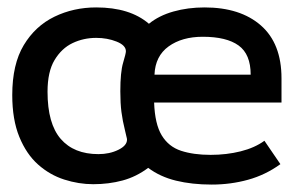

<svg xmlns="http://www.w3.org/2000/svg" viewBox="-20 -485 790 517"><path d="M550 12Q497 12 454 1.5Q411 -9 379 -33Q347 -9 310 1Q273 11 231 11Q192 11 153 -1.5Q114 -14 82.5 -42Q51 -70 32 -116.5Q13 -163 13 -229Q13 -312 44 -363.5Q75 -415 126.5 -440Q178 -465 239 -465Q330 -465 381 -421Q408 -443 447 -454Q486 -465 531 -465Q627 -465 682.5 -416.5Q738 -368 738 -274V-209H395Q397 -151 415.5 -120.5Q434 -90 467.5 -79Q501 -68 547 -68Q590 -68 628 -77.5Q666 -87 692 -106L735 -43Q695 -14 648 -1Q601 12 550 12ZM396 -284H655Q655 -339 622.5 -362.5Q590 -386 526 -386Q470 -386 434 -360Q398 -334 396 -284ZM245 -70Q275 -70 298.5 -81.5Q322 -93 322 -109Q322 -112 320.5 -117Q319 -122 317 -132Q310 -160 307 -183.5Q304 -207 304 -239Q304 -291 311.5 -316Q319 -341 319 -347Q319 -363 294 -373Q269 -383 239 -383Q205 -383 175.5 -369Q146 -355 127 -323.5Q108 -292 108 -238Q108 -152 143.5 -111Q179 -70 245 -70Z"/></svg>

Font: Inconsolata ExtraExpanded SemiBold
Style: Regular
Weight: 600
Width: 8
Monospace: yes
Designer: Raph Levien, Cyreal, Brenton Simpson
Foundry: Raph Levien, Cyreal, Google
Version: Version 3.001; ttfautohint (v1.8.2.53-6de2)